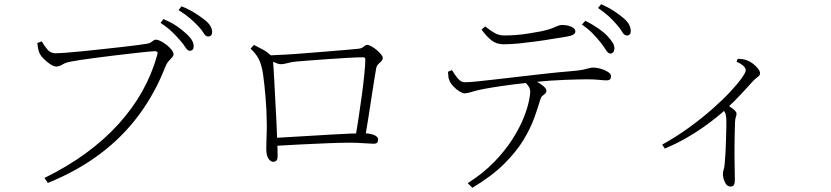

<svg xmlns="http://www.w3.org/2000/svg" viewBox="-20 -831 3960 915"><path d="M837 -640Q821 -659 799 -680Q777 -701 745 -722L759 -740Q797 -724 823 -706Q849 -688 866 -672Q886 -654 894.5 -639.5Q903 -625 903 -610Q903 -600 898 -594.5Q893 -589 884 -589Q874 -589 864 -605Q854 -621 837 -640ZM924 -707Q906 -726 885 -744Q864 -762 831 -783L845 -801Q882 -786 908 -769.5Q934 -753 952 -739Q973 -723 982 -708Q991 -693 991 -678Q991 -668 986 -662.5Q981 -657 972 -657Q960 -657 951 -672.5Q942 -688 924 -707ZM246 -577Q258 -577 291 -579.5Q324 -582 370 -586.5Q416 -591 465.5 -596.5Q515 -602 560.5 -607Q606 -612 639 -616.5Q672 -621 683 -623Q693 -625 699.5 -629.5Q706 -634 711.5 -638Q717 -642 723 -642Q732 -642 746 -635Q760 -628 774 -617Q788 -606 797.5 -594Q807 -582 807 -573Q807 -565 800 -557.5Q793 -550 784 -540Q775 -530 768 -513Q719 -387 642 -283Q565 -179 457.5 -98Q350 -17 208 41L192 17Q302 -37 390 -101.5Q478 -166 545 -240Q612 -314 658 -396Q704 -478 729 -568Q733 -582 728.5 -584.5Q724 -587 715 -587Q707 -587 678.5 -584Q650 -581 609.5 -576.5Q569 -572 524 -566.5Q479 -561 436.5 -555.5Q394 -550 361.5 -545Q329 -540 315 -537Q293 -533 277.5 -523.5Q262 -514 248 -514Q236 -514 219.5 -525Q203 -536 189 -550Q175 -564 170 -574Q166 -582 163 -593.5Q160 -605 158 -626L179 -634Q188 -617 204 -597Q220 -577 246 -577Z M1719 -170H1673Q1680 -212 1688.5 -267Q1697 -322 1704.5 -377.5Q1712 -433 1716.5 -479Q1721 -525 1721 -549Q1721 -558 1710 -558Q1684 -558 1640 -555.5Q1596 -553 1547 -549.5Q1498 -546 1457 -543Q1416 -540 1395 -538Q1370 -536 1351 -530.5Q1332 -525 1318 -525Q1307 -525 1288.5 -533.5Q1270 -542 1263 -547V-567Q1288 -568 1334.5 -570.5Q1381 -573 1435.5 -577.5Q1490 -582 1542 -586Q1594 -590 1632 -593.5Q1670 -597 1682 -598Q1698 -599 1705.5 -603.5Q1713 -608 1718 -612.5Q1723 -617 1730 -617Q1738 -617 1750.5 -610Q1763 -603 1775 -593Q1787 -583 1795.5 -572.5Q1804 -562 1804 -556Q1804 -546 1797.5 -539.5Q1791 -533 1783.5 -526Q1776 -519 1773 -507Q1770 -491 1764 -453.5Q1758 -416 1750.5 -367Q1743 -318 1735 -266.5Q1727 -215 1719 -170ZM1190 -617Q1216 -604 1236 -593Q1256 -582 1275 -563Q1279 -559 1279.5 -555Q1280 -551 1281 -543Q1282 -531 1284 -501Q1286 -471 1288 -430Q1290 -389 1292.5 -342.5Q1295 -296 1297.5 -249Q1300 -202 1301 -162Q1302 -138 1302.5 -122.5Q1303 -107 1303 -88Q1303 -72 1297.5 -66Q1292 -60 1281 -60Q1274 -60 1266.5 -66.5Q1259 -73 1254 -86.5Q1249 -100 1249 -119Q1249 -128 1249.5 -151.5Q1250 -175 1251 -203Q1252 -231 1251 -254Q1251 -279 1249.5 -308Q1248 -337 1245.5 -367Q1243 -397 1240 -425.5Q1237 -454 1233.5 -478Q1230 -502 1225 -518Q1218 -544 1205 -563.5Q1192 -583 1174 -599ZM1274 -135V-173Q1312 -175 1361 -178Q1410 -181 1462.5 -184Q1515 -187 1564 -190Q1613 -193 1652 -194.5Q1691 -196 1713 -196Q1734 -196 1749.5 -192Q1765 -188 1773.5 -181.5Q1782 -175 1782 -167Q1782 -157 1777.5 -151.5Q1773 -146 1760 -146Q1747 -146 1713.5 -148.5Q1680 -151 1648 -151Q1606 -151 1543 -148.5Q1480 -146 1409.5 -142.5Q1339 -139 1274 -135Z M2842 -629Q2826 -649 2805.5 -670.5Q2785 -692 2753 -714L2770 -732Q2805 -714 2831.5 -695.5Q2858 -677 2874 -660Q2892 -641 2900.5 -626.5Q2909 -612 2908 -597Q2907 -587 2901.5 -581Q2896 -575 2887 -576Q2877 -577 2867.5 -593Q2858 -609 2842 -629ZM2919 -714Q2902 -734 2882 -752.5Q2862 -771 2830 -793L2845 -811Q2881 -795 2906.5 -778Q2932 -761 2950 -746Q2970 -729 2978 -713.5Q2986 -698 2986 -683Q2986 -672 2980.5 -666.5Q2975 -661 2966 -662Q2954 -663 2945 -679Q2936 -695 2919 -714ZM2115 -489 2134 -497Q2146 -476 2161.5 -457.5Q2177 -439 2194 -439Q2215 -439 2254 -443Q2293 -447 2345 -453Q2397 -459 2457 -466Q2517 -473 2580 -480Q2643 -487 2704 -492Q2740 -495 2759 -499Q2778 -503 2788 -506Q2798 -509 2807 -509Q2823 -509 2842.5 -503.5Q2862 -498 2877 -488.5Q2892 -479 2892 -467Q2892 -460 2888 -454Q2884 -448 2869 -448Q2859 -448 2835 -450.5Q2811 -453 2777 -453Q2743 -453 2673.5 -450.5Q2604 -448 2525 -440Q2476 -435 2422 -428Q2368 -421 2325.5 -414Q2283 -407 2266 -403Q2244 -398 2226.5 -392.5Q2209 -387 2194 -386Q2185 -386 2169.5 -395.5Q2154 -405 2140.5 -419.5Q2127 -434 2122 -447Q2118 -455 2117 -464.5Q2116 -474 2115 -489ZM2231 64 2209 42Q2284 -6 2336 -60Q2388 -114 2422 -167.5Q2456 -221 2474.5 -267Q2493 -313 2500 -346.5Q2507 -380 2507 -393Q2507 -408 2498 -421Q2489 -434 2467 -453L2501 -461Q2514 -455 2533.5 -444.5Q2553 -434 2568.5 -421.5Q2584 -409 2584 -398Q2584 -390 2578 -385Q2572 -380 2565 -374Q2558 -368 2555 -357Q2544 -319 2526 -269Q2508 -219 2474 -163Q2440 -107 2381.5 -49Q2323 9 2231 64ZM2678 -656Q2650 -652 2612.5 -645.5Q2575 -639 2534 -633.5Q2493 -628 2453.5 -624Q2414 -620 2380 -620Q2346 -620 2322.5 -638.5Q2299 -657 2275 -690L2292 -705Q2320 -683 2339.5 -672.5Q2359 -662 2384 -662Q2412 -662 2442.5 -664.5Q2473 -667 2503 -672Q2533 -677 2560 -682Q2592 -689 2609 -695.5Q2626 -702 2636.5 -707Q2647 -712 2658 -712Q2684 -712 2703 -703.5Q2722 -695 2722 -681Q2722 -672 2712 -666Q2702 -660 2678 -656Z M3490 -537 3496 -551Q3508 -550 3518.5 -549Q3529 -548 3541 -543Q3555 -538 3569 -527Q3583 -516 3592.5 -504Q3602 -492 3602 -482Q3602 -475 3598.5 -471Q3595 -467 3588 -462Q3581 -457 3570 -446Q3546 -420 3515 -386Q3484 -352 3440 -311Q3425 -297 3397 -274Q3369 -251 3331.5 -224.5Q3294 -198 3247.5 -171.5Q3201 -145 3148 -123L3136 -142Q3203 -179 3263.5 -223Q3324 -267 3373.5 -310.5Q3423 -354 3459 -392.5Q3495 -431 3514.5 -458.5Q3534 -486 3534 -496Q3534 -508 3520.5 -519Q3507 -530 3490 -537ZM3418 -316 3440 -336Q3459 -323 3474.5 -311Q3490 -299 3490 -289Q3490 -282 3487 -274Q3484 -266 3483 -252Q3481 -196 3480.5 -141.5Q3480 -87 3481 -43.5Q3482 0 3482 23Q3482 44 3477 51Q3472 58 3461 58Q3444 58 3434.5 37Q3425 16 3425 -2Q3425 -12 3429 -24Q3433 -36 3434 -55Q3436 -73 3437.5 -103.5Q3439 -134 3440 -167.5Q3441 -201 3441.5 -228.5Q3442 -256 3441 -269Q3440 -283 3436 -292.5Q3432 -302 3418 -316Z"/></svg>

Font: Noto Serif SC
Style: Regular
Weight: 200
Designer: Ryoko NISHIZUKA 西塚涼子 (kana & ideographs); Frank Grießhammer (Latin, Greek & Cyrillic); Wenlong ZHANG 张文龙 (bopomofo); San
Foundry: Adobe
Version: Version 2.001;hotconv 1.1.0;makeotfexe 2.6.0